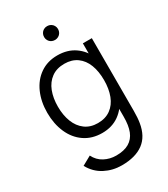

<svg xmlns="http://www.w3.org/2000/svg" viewBox="-238 -856 1069 1219"><g transform="rotate(-30 296.0 -246.5)"><path d="M71.3 136 138 99Q159.2 141.5 198.8 162.4Q238.3 183.3 284.7 183.3Q342.8 183.3 378.9 162Q415 140.7 431.7 98.8Q448.3 57 448 -8.3V-152.7H456.3V-540H522V-7.7Q522 43.5 516 78.7Q501.7 168.2 443.2 211.6Q384.8 255 284.3 255Q218 255 161.2 225.5Q104.3 196 71.3 136ZM40 -270.7Q40 -351.7 68.6 -416.3Q97.2 -481 150.8 -518Q204.3 -555 276.7 -555Q350.7 -555 403.4 -518.5Q456.2 -482 483.1 -417.7Q510 -353.3 510 -270.7Q510 -188.8 483.1 -124.2Q456.2 -59.5 404.1 -22.2Q352 15 279.7 15Q205.7 15 151.4 -22.1Q97.2 -59.2 68.6 -124.2Q40 -189.2 40 -270.7ZM456.3 -270.7Q456.3 -335.2 437.6 -383.7Q418.8 -432.2 381.2 -459.4Q343.5 -486.7 288.7 -486.7Q232.3 -486.7 194 -458.8Q155.7 -430.8 136.8 -382Q118 -333.2 118 -270.7Q118 -208 137.1 -158.8Q156.2 -109.7 194.2 -81.5Q232.2 -53.3 287 -53.3Q342.7 -53.3 380.7 -81Q418.7 -108.7 437.5 -157.7Q456.3 -206.7 456.3 -270.7ZM263 -697.3Q263 -711.7 269.7 -723.3Q276.3 -735 288 -741.7Q299.7 -748.3 314.2 -748.3Q328.3 -748.3 340.1 -741.7Q351.8 -735 358.6 -723.3Q365.3 -711.7 365.3 -697.3Q365.3 -683.3 358.6 -671.7Q351.8 -660 340.1 -653.3Q328.3 -646.7 314.2 -646.7Q299.7 -646.7 288 -653.3Q276.3 -660 269.7 -671.7Q263 -683.3 263 -697.3Z"/></g></svg>

Font: Tap Sans
Style: Regular
Weight: 400
Designer: Tap Payments
Foundry: Tap Payments
Version: Version 1.001;Glyphs 3.1.2 (3151)